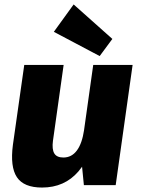

<svg xmlns="http://www.w3.org/2000/svg" viewBox="-20 -832 635 863"><path d="M218 -199Q213 -161 224 -142.5Q235 -124 265 -124Q302 -124 325.5 -155.5Q349 -187 358 -248L421 -319L415 -273Q395 -134 332.5 -61.5Q270 11 169 11Q87 11 56 -35.5Q25 -82 38 -181L89 -540H266ZM500 0H357L343 -142L399 -540H576ZM485 -657 428 -580 222 -689 311 -812Z"/></svg>

Font: Pathway Extreme Condensed ExtraBold
Style: Italic
Weight: 800
Width: 3
Italic angle: -8°
Version: Version 1.001;gftools[0.9.26]